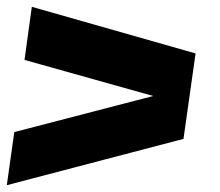

<svg xmlns="http://www.w3.org/2000/svg" viewBox="-45 -582 645 564"><path d="M-25 -38 -3 -194 405 -300 27 -406 48.5 -562 529.5 -425 494 -174Z"/></svg>

Font: Urbanist Black
Style: Italic
Weight: 900
Italic angle: -8°
Designer: Corey Hu
Foundry: Corey Hu
Version: Version 1.330; ttfautohint (v1.8.4.7-5d5b)